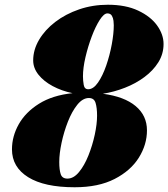

<svg xmlns="http://www.w3.org/2000/svg" viewBox="-20 -780 710 810"><path d="M30.5 -150Q30.5 -205 59.2 -256Q88 -307 144.8 -342.5Q201.5 -378 286 -387Q240 -396.5 202.2 -416.8Q164.5 -437 142.2 -465Q120 -493 120 -525Q120 -570 144.8 -612Q169.5 -654 213.2 -687.5Q257 -721 314 -740.5Q371 -760 435 -760Q510.5 -760 563 -735.2Q615.5 -710.5 642.8 -672.5Q670 -634.5 670 -594.5Q670 -552.5 648 -517.2Q626 -482 589.2 -454.8Q552.5 -427.5 507 -409.8Q461.5 -392 414 -384.5Q504.5 -372.5 552.2 -332.5Q600 -292.5 600 -230Q600 -170 565.8 -115Q531.5 -60 463.5 -25Q395.5 10 295 10Q167 10 98.8 -32.5Q30.5 -75 30.5 -150ZM330 -458Q330 -440 333.2 -421.8Q336.5 -403.5 352 -403.5Q374 -403.5 393.5 -431.8Q413 -460 428 -503.2Q443 -546.5 451.5 -592.5Q460 -638.5 460 -673.5Q460 -680.5 458.8 -692.2Q457.5 -704 451.8 -713.8Q446 -723.5 433 -723.5Q418.5 -723.5 400.8 -696Q383 -668.5 367 -626Q351 -583.5 340.5 -538.5Q330 -493.5 330 -458ZM230 -96.5Q230 -63.5 236.2 -45Q242.5 -26.5 264.5 -26.5Q290.5 -26.5 313.2 -54Q336 -81.5 353 -124Q370 -166.5 379.8 -211.8Q389.5 -257 389.5 -292Q389.5 -325 383.2 -345.8Q377 -366.5 355 -366.5Q329 -366.5 306.2 -338.2Q283.5 -310 266.5 -266.8Q249.5 -223.5 239.8 -177.8Q230 -132 230 -96.5Z"/></svg>

Font: Bodoni* 06pt Fatface
Style: Italic
Weight: 900
Italic angle: -13°
Version: Version 2.3